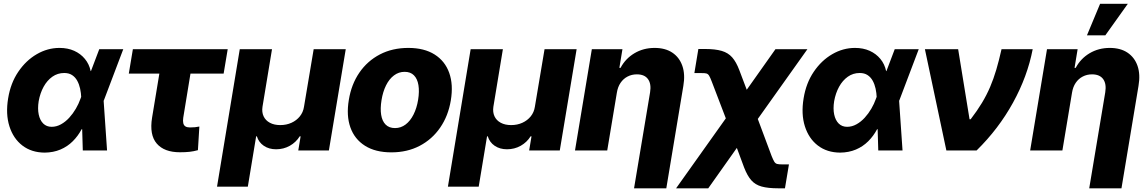

<svg xmlns="http://www.w3.org/2000/svg" viewBox="-20 -811 6186 1035"><path d="M220.7 11.7Q149.9 11.2 100.8 -26.4Q51.8 -64 30.8 -130.1Q9.8 -196.3 23.9 -281.2Q37.1 -362.8 78.4 -423.8Q119.6 -484.9 178 -518.8Q236.3 -552.7 300.8 -552.7Q345.2 -552.7 379.9 -537.1Q414.6 -521.5 437.7 -493.4Q460.9 -465.3 468.8 -427.7L519.5 -431.6L538.6 -269L557.1 0H426.3L418 -284.2Q417 -309.6 411.9 -333.3Q406.7 -356.9 396.2 -376Q385.7 -395 368.7 -406.2Q351.6 -417.5 326.2 -417.5Q290.5 -417.5 262.2 -397.5Q233.9 -377.4 215.1 -343.3Q196.3 -309.1 188.5 -265.6Q182.1 -225.1 188.7 -193.8Q195.3 -162.6 213.1 -145Q231 -127.4 258.3 -127.4Q284.7 -127.4 308.8 -140.9Q333 -154.3 353.3 -176.5Q373.5 -198.7 388.9 -225.1Q404.3 -251.5 413.1 -276.9L515.1 -545.9H644.5L540.5 -271.5L469.2 -119.6L419.9 -114.3Q400.9 -78.1 372.3 -49.6Q343.8 -21 305.7 -4.9Q267.6 11.2 220.7 11.7Z M1207.5 -545.9 1185.5 -414.1H674.3L696.3 -545.9ZM860.8 -545.9H1028.3L967.8 -176.3Q965.3 -158.7 968 -147Q970.7 -135.3 979.5 -129.6Q988.3 -124 1003.9 -124Q1021.5 -124 1031.2 -125.2Q1041 -126.5 1054.7 -128.9L1046.9 -1.5Q1023.9 4.9 1002.2 7.3Q980.5 9.8 950.2 9.8Q865.2 9.8 825 -37.1Q784.7 -84 799.8 -176.8Z M1149.9 195.3 1272.5 -545.9H1446.3L1395 -235.4Q1390.6 -206.1 1401.1 -183.8Q1411.6 -161.6 1434.8 -149.2Q1458 -136.7 1490.7 -136.7Q1523.9 -136.7 1551.3 -149.2Q1578.6 -161.6 1596.4 -183.8Q1614.3 -206.1 1618.7 -235.4L1670.9 -545.9H1843.8L1752.9 0H1587.9L1600.6 -76.2H1595.7Q1575.7 -43.9 1542.2 -25.1Q1508.8 -6.3 1468.3 -6.3Q1429.7 -6.3 1402.1 -25.1Q1374.5 -43.9 1364.7 -76.2H1360.8L1315.9 195.3Z M2089.8 10.3Q2003.4 10.3 1947.3 -25.4Q1891.1 -61 1868.7 -124.5Q1846.2 -188 1860.4 -272.5Q1874 -356.4 1917.2 -419.4Q1960.4 -482.4 2027.8 -517.6Q2095.2 -552.7 2181.2 -552.7Q2266.6 -552.7 2322.8 -517.3Q2378.9 -481.9 2401.6 -418.2Q2424.3 -354.5 2410.2 -270Q2396.5 -186.5 2353 -123.3Q2309.6 -60.1 2242.4 -24.9Q2175.3 10.3 2089.8 10.3ZM2109.4 -120.6Q2141.1 -120.6 2166.5 -139.9Q2191.9 -159.2 2209.2 -193.6Q2226.6 -228 2233.9 -272.9Q2241.2 -318.4 2235.6 -352.3Q2230 -386.2 2211.4 -405Q2192.9 -423.8 2161.1 -423.8Q2129.4 -423.8 2103.8 -404.5Q2078.1 -385.3 2061 -350.8Q2043.9 -316.4 2036.6 -271Q2029.3 -226.1 2034.7 -192.1Q2040 -158.2 2058.8 -139.4Q2077.6 -120.6 2109.4 -120.6Z M2394.5 195.3 2517.1 -545.9H2690.9L2639.6 -235.4Q2635.3 -206.1 2645.8 -183.8Q2656.2 -161.6 2679.4 -149.2Q2702.6 -136.7 2735.4 -136.7Q2768.6 -136.7 2795.9 -149.2Q2823.2 -161.6 2841.1 -183.8Q2858.9 -206.1 2863.3 -235.4L2915.5 -545.9H3088.4L2997.6 0H2832.5L2845.2 -76.2H2840.3Q2820.3 -43.9 2786.9 -25.1Q2753.4 -6.3 2712.9 -6.3Q2674.3 -6.3 2646.7 -25.1Q2619.1 -43.9 2609.4 -76.2H2605.5L2560.5 195.3Z M3305.2 -311 3253.4 0H3079.6L3170.4 -545.9H3335.4L3318.8 -445.3H3325.2Q3351.6 -495.1 3399.9 -523.9Q3448.2 -552.7 3508.8 -552.7Q3566.4 -552.7 3604.5 -527.1Q3642.6 -501.5 3658.4 -455.6Q3674.3 -409.7 3663.6 -347.7L3571.8 204.1H3397.9L3484.4 -313.5Q3491.7 -358.9 3473.1 -384.5Q3454.6 -410.2 3413.1 -410.2Q3385.7 -410.2 3363 -398.4Q3340.3 -386.7 3325.2 -364.5Q3310.1 -342.3 3305.2 -311Z M3624.5 204.1 3964.8 -274.4H4025.9L4139.6 30.3Q4147.9 50.8 4153.8 60.5Q4159.7 70.3 4169.2 72.8Q4178.7 75.2 4196.8 75.2H4232.9L4211.4 204.1H4175.3Q4120.6 204.1 4085.9 194.6Q4051.3 185.1 4029.8 160.6Q4008.3 136.2 3991.2 91.8L3952.1 -13.7L3797.9 204.1ZM3931.2 -72.3 3816.9 -371.1Q3808.6 -393.1 3802.7 -402.8Q3796.9 -412.6 3787.6 -415Q3778.3 -417.5 3759.3 -417H3723.1L3744.6 -546.9H3780.8Q3835.9 -546.9 3870.6 -536.6Q3905.3 -526.4 3927 -501.7Q3948.7 -477.1 3965.3 -433.1L4005.4 -327.1L4160.2 -545.9H4332.5L3995.6 -72.3Z M4508.8 11.7Q4438 11.2 4388.9 -26.4Q4339.8 -64 4318.8 -130.1Q4297.9 -196.3 4312 -281.2Q4325.2 -362.8 4366.5 -423.8Q4407.7 -484.9 4466.1 -518.8Q4524.4 -552.7 4588.9 -552.7Q4633.3 -552.7 4668 -537.1Q4702.6 -521.5 4725.8 -493.4Q4749 -465.3 4756.8 -427.7L4807.6 -431.6L4826.7 -269L4845.2 0H4714.4L4706.1 -284.2Q4705.1 -309.6 4700 -333.3Q4694.8 -356.9 4684.3 -376Q4673.8 -395 4656.7 -406.2Q4639.6 -417.5 4614.3 -417.5Q4578.6 -417.5 4550.3 -397.5Q4522 -377.4 4503.2 -343.3Q4484.4 -309.1 4476.6 -265.6Q4470.2 -225.1 4476.8 -193.8Q4483.4 -162.6 4501.2 -145Q4519 -127.4 4546.4 -127.4Q4572.8 -127.4 4596.9 -140.9Q4621.1 -154.3 4641.4 -176.5Q4661.6 -198.7 4677 -225.1Q4692.4 -251.5 4701.2 -276.9L4803.2 -545.9H4932.6L4828.6 -271.5L4757.3 -119.6L4708 -114.3Q4689 -78.1 4660.4 -49.6Q4631.8 -21 4593.8 -4.9Q4555.7 11.2 4508.8 11.7Z M5081.5 0 4965.8 -545.9H5145L5206.5 -168H5212.4Q5248 -214.4 5273.4 -256.6Q5298.8 -298.8 5317.4 -342.3Q5335.9 -385.7 5350.6 -435.3Q5365.2 -484.9 5378.9 -545.9H5546.9Q5518.6 -398.9 5440.9 -257.8Q5363.3 -116.7 5244.6 0Z M5758.8 -311 5707 0H5533.2L5624 -545.9H5789.1L5772.5 -445.3H5778.8Q5805.2 -495.1 5853.5 -523.9Q5901.9 -552.7 5962.4 -552.7Q6020 -552.7 6058.1 -527.1Q6096.2 -501.5 6112.1 -455.6Q6127.9 -409.7 6117.2 -347.7L6025.4 204.1H5851.6L5938 -313.5Q5945.3 -358.9 5926.8 -384.5Q5908.2 -410.2 5866.7 -410.2Q5839.4 -410.2 5816.7 -398.4Q5793.9 -386.7 5778.8 -364.5Q5763.7 -342.3 5758.8 -311ZM5839.4 -620.6 5910.2 -790.5H6059.6L5938.5 -620.6Z"/></svg>

Font: Inter Tight ExtraBold
Style: Italic
Weight: 800
Italic angle: -9.39999°
Designer: Rasmus Andersson
Foundry: rsms
Version: Version 3.004